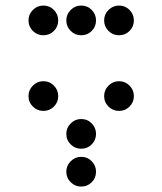

<svg xmlns="http://www.w3.org/2000/svg" viewBox="-20 -689 587 694"><path d="M190.4 -615.2Q190.4 -592.8 174.8 -577.1Q159.2 -561.5 136.7 -561.5Q114.7 -561.5 98.9 -577.1Q83 -592.8 83 -615.2Q83 -637.2 98.9 -653.1Q114.7 -668.9 136.7 -668.9Q159.2 -668.9 174.8 -653.1Q190.4 -637.2 190.4 -615.2ZM327.1 -615.2Q327.1 -592.8 311.5 -577.1Q295.9 -561.5 273.4 -561.5Q251.5 -561.5 235.6 -577.1Q219.7 -592.8 219.7 -615.2Q219.7 -637.2 235.6 -653.1Q251.5 -668.9 273.4 -668.9Q295.9 -668.9 311.5 -653.1Q327.1 -637.2 327.1 -615.2ZM463.9 -615.2Q463.9 -592.8 448.2 -577.1Q432.6 -561.5 410.2 -561.5Q388.2 -561.5 372.3 -577.1Q356.4 -592.8 356.4 -615.2Q356.4 -637.2 372.3 -653.1Q388.2 -668.9 410.2 -668.9Q432.6 -668.9 448.2 -653.1Q463.9 -637.2 463.9 -615.2ZM190.4 -341.8Q190.4 -319.3 174.8 -303.7Q159.2 -288.1 136.7 -288.1Q114.7 -288.1 98.9 -303.7Q83 -319.3 83 -341.8Q83 -363.8 98.9 -379.6Q114.7 -395.5 136.7 -395.5Q159.2 -395.5 174.8 -379.6Q190.4 -363.8 190.4 -341.8ZM463.9 -341.8Q463.9 -319.3 448.2 -303.7Q432.6 -288.1 410.2 -288.1Q388.2 -288.1 372.3 -303.7Q356.4 -319.3 356.4 -341.8Q356.4 -363.8 372.3 -379.6Q388.2 -395.5 410.2 -395.5Q432.6 -395.5 448.2 -379.6Q463.9 -363.8 463.9 -341.8ZM327.1 -205.1Q327.1 -182.6 311.5 -167Q295.9 -151.4 273.4 -151.4Q251.5 -151.4 235.6 -167Q219.7 -182.6 219.7 -205.1Q219.7 -227.1 235.6 -242.9Q251.5 -258.8 273.4 -258.8Q295.9 -258.8 311.5 -242.9Q327.1 -227.1 327.1 -205.1ZM327.1 -68.4Q327.1 -45.9 311.5 -30.3Q295.9 -14.6 273.4 -14.6Q251.5 -14.6 235.6 -30.3Q219.7 -45.9 219.7 -68.4Q219.7 -90.3 235.6 -106.2Q251.5 -122.1 273.4 -122.1Q295.9 -122.1 311.5 -106.2Q327.1 -90.3 327.1 -68.4Z"/></svg>

Font: DatDot
Style: Regular
Weight: 400
Designer: GGBot
Version: 1.00